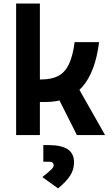

<svg xmlns="http://www.w3.org/2000/svg" viewBox="-20 -752 626 1069"><path d="M151.4 -184.1V-309.6H210Q268.1 -309.6 305.4 -329.8Q342.8 -350.1 364.3 -395.8Q385.7 -441.4 395.5 -517.6H531.7Q510.7 -349.6 437 -266.8Q363.3 -184.1 234.4 -184.1ZM69.8 0V-732.4H202.1V0ZM408.2 0 281.2 -252 399.4 -292 564.9 0ZM303.2 296.9 215.8 233.9Q252 205.1 265.4 191.7Q278.8 178.2 278.8 169.4Q278.8 148.4 252.9 148.4H221.2V55.7H248Q322.3 55.7 357.2 79.1Q392.1 102.5 392.1 151.9Q392.1 192.4 370.8 225.6Q349.6 258.8 303.2 296.9Z"/></svg>

Font: Cascadia Code
Style: Regular
Weight: 400
Monospace: yes
Designer: Aaron Bell
Foundry: Saja Typeworks
Version: Version 2106.017